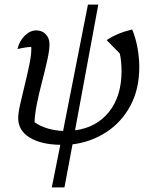

<svg xmlns="http://www.w3.org/2000/svg" viewBox="-20 -620 658 834"><path d="M205 194 242 9Q159 8 109 -22.5Q59 -53 59 -107Q59 -129 68 -168.5Q77 -208 88 -253Q99 -298 107.5 -339Q116 -380 116 -406Q116 -411 116 -416Q95 -416 56 -407Q64 -442 87.5 -465Q111 -488 137 -488Q163 -488 179 -471Q195 -454 195 -428Q195 -402 185.5 -359Q176 -316 163 -266.5Q150 -217 140.5 -170Q131 -123 130 -89Q179 -55 254 -51L362 -600H407L306 -54Q399 -66 453.5 -134Q508 -202 508 -312Q508 -330 506 -351.5Q504 -373 500 -388L443 -446Q466 -461 492 -472Q518 -483 554 -492Q569 -457 577 -413.5Q585 -370 585 -329Q585 -232 546 -160Q507 -88 441 -45.5Q375 -3 295 7L260 194Z"/></svg>

Font: Piazzolla
Style: Italic
Weight: 400
Italic angle: -11.3°
Designer: Juan Pablo del Peral
Foundry: Huerta Tipografica
Version: Version 1.330